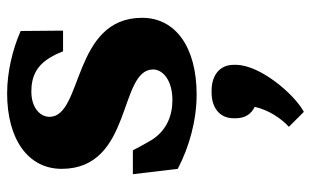

<svg xmlns="http://www.w3.org/2000/svg" viewBox="-187 -369 873 539"><g transform="rotate(-90 249.5 -99.5)"><path d="M191 -397C191 -423 216 -448 262 -448C302 -448 337 -435 362 -387C367 -379 371 -368 375 -359H433L432 -478C380 -501 316 -516 257 -516C128 -516 45 -457 45 -363C45 -163 324 -204 324 -106C324 -80 295 -52 238 -52C196 -52 149 -67 121 -119C112 -134 105 -148 97 -163H30L45 -37C106 -5 180 16 254 16C386 16 469 -43 469 -137C469 -333 191 -303 191 -397ZM163 275 205 317C255 290 337 194 337 126V120C337 78 304 58 265 58H259C220 58 187 78 187 120V126C187 153 200 170 219 179C211 216 188 252 163 275Z"/></g></svg>

Font: LT Superior Serif ExtraBold
Style: Regular
Weight: 800
Designer: Daniel Lyons
Foundry: LyonsType
Version: Version 2.120;FEAKit 1.0